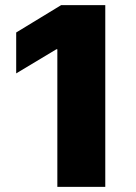

<svg xmlns="http://www.w3.org/2000/svg" viewBox="-20 -727 528 747"><path d="M389.6 0H203.1V-535.2H199.2L43 -441.4V-600.6L217.8 -707H389.6Z"/></svg>

Font: Pretendard JP Black
Style: Regular
Weight: 900
Designer: Base glyphs from Inter by Rasmus Andersson; Hangeul glyphs from Noto Sans CJK(Source Han Sans) by Jang Soo-young and Kan
Foundry: Kil Hyung-jin
Version: Version 1.309